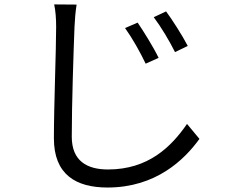

<svg xmlns="http://www.w3.org/2000/svg" viewBox="-20 -793 1040 871"><path d="M604.4 -690.4 547.3 -665.7C580.2 -619.8 615.5 -557.3 640.8 -504.1L699.6 -530.6C676.4 -578.7 629.5 -653.9 604.4 -690.4ZM733.4 -741.3 677.4 -715C710.9 -670.6 747.5 -609.2 774 -556.6L831.7 -584.7C807.8 -631.1 759.6 -706.2 733.4 -741.3ZM327.5 -772.2 225.8 -773C232.1 -743.9 234.7 -708.4 234.7 -671.4C234.7 -566.6 224.5 -313.2 224.5 -165.2C224.5 -1.8 323.7 57.7 467.6 57.7C687.2 57.7 816.3 -68.1 884.8 -162.9L828.4 -230.8C756.7 -126.8 652.9 -24.2 469.8 -24.2C375 -24.2 305.6 -62.7 305.6 -172.7C305.6 -321.8 313.6 -558.5 318 -671.4C319.4 -704.5 322.3 -738.9 327.5 -772.2Z"/></svg>

Font: Source Han Sans JP VF
Style: Regular
Weight: 250
Designer: Ryoko NISHIZUKA 西塚涼子 (kana, bopomofo & ideographs); Paul D. Hunt (Latin, Greek & Cyrillic); Sandoll Communications 산돌커뮤니
Foundry: Adobe
Version: Version 2.004;hotconv 1.0.118;makeotfexe 2.5.65603